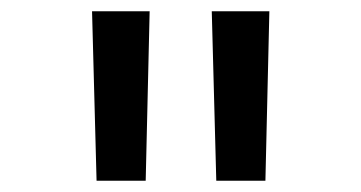

<svg xmlns="http://www.w3.org/2000/svg" viewBox="-20 -750 640 340"><path d="M151 -430 143 -730H245L238 -430ZM363 -430 355 -730H457L450 -430Z"/></svg>

Font: JetBrainsMono NFM
Style: Regular
Weight: 400
Monospace: yes
Designer: Philipp Nurullin, Konstantin Bulenkov
Foundry: JetBrains
Version: Version 2.304; ttfautohint (v1.8.4.7-5d5b);Nerd Fonts 3.3.0